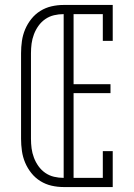

<svg xmlns="http://www.w3.org/2000/svg" viewBox="-20 -755 540 775"><path d="M237 0Q212 0 188 -5.5Q164 -11 143 -24Q122 -37 106.5 -56.5Q91 -76 81.5 -98.5Q72 -121 68.5 -145.5Q65 -170 65 -195V-540Q65 -565 68.5 -589.5Q72 -614 81.5 -636.5Q91 -659 106.5 -678.5Q122 -698 143 -711Q164 -724 188 -729.5Q212 -735 237 -735H435V-590H395V-698H277V-415H426V-379H277V-37H395V-145H435V0ZM237 -37V-698Q217 -698 198 -693.5Q179 -689 163 -678Q147 -667 135.5 -651Q124 -635 117 -616.5Q110 -598 107.5 -579Q105 -560 105 -540V-195Q105 -175 107.5 -156Q110 -137 117 -118.5Q124 -100 135.5 -84Q147 -68 163 -57Q179 -46 198 -41.5Q217 -37 237 -37Z"/></svg>

Font: Iosevka Slab Extralight
Style: Regular
Weight: 200
Monospace: yes
Designer: Belleve Invis
Foundry: Belleve Invis
Version: Version 11.1.1; ttfautohint (v1.8.3)